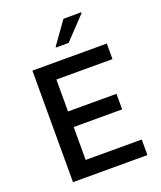

<svg xmlns="http://www.w3.org/2000/svg" viewBox="-163 -1011 933 1113"><g transform="rotate(-20 303.5 -454.5)"><path d="M266 -772V-767H344L474 -904V-909H364ZM92 -688V0H551V-96H205V-299H504V-395H205V-592H551V-688Z"/></g></svg>

Font: Saira UNSAM Medium
Style: Regular
Weight: 500
Designer: Hector Gatti with collaboration of the Omnibus-Type team
Foundry: Omnibus-Type
Version: Version 0.072;PS 000.072;hotconv 1.0.88;makeotf.lib2.5.64775